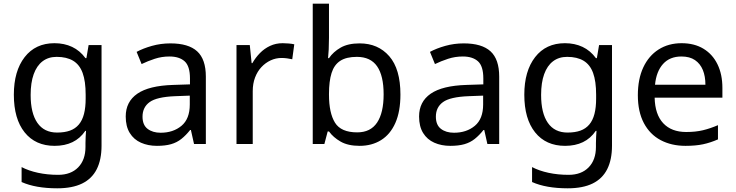

<svg xmlns="http://www.w3.org/2000/svg" viewBox="-20 -780 3984 1040"><path d="M275 -546Q328 -546 370.5 -526Q413 -506 443 -465H448L460 -536H530V9Q530 85 504 136.5Q478 188 425 214Q372 240 290 240Q232 240 183.5 231.5Q135 223 97 206V125Q135 145 186 156Q237 167 295 167Q364 167 403.5 126.5Q443 86 443 16V-5Q443 -17 444 -39.5Q445 -62 446 -71H442Q414 -30 372.5 -10Q331 10 276 10Q172 10 113.5 -63Q55 -136 55 -267Q55 -395 113.5 -470.5Q172 -546 275 -546ZM287 -472Q242 -472 210.5 -448Q179 -424 162.5 -378Q146 -332 146 -266Q146 -167 182.5 -114.5Q219 -62 289 -62Q330 -62 359 -72.5Q388 -83 407 -105.5Q426 -128 435 -163Q444 -198 444 -246V-267Q444 -340 427.5 -385Q411 -430 376 -451Q341 -472 287 -472Z M903 -545Q1001 -545 1048 -502Q1095 -459 1095 -365V0H1031L1014 -76H1010Q987 -47 962.5 -27.5Q938 -8 906.5 1Q875 10 830 10Q782 10 743.5 -7Q705 -24 683 -59.5Q661 -95 661 -149Q661 -229 724 -272.5Q787 -316 918 -320L1009 -323V-355Q1009 -422 980 -448Q951 -474 898 -474Q856 -474 818 -461.5Q780 -449 747 -433L720 -499Q755 -518 803 -531.5Q851 -545 903 -545ZM929 -259Q829 -255 790.5 -227Q752 -199 752 -148Q752 -103 779.5 -82Q807 -61 850 -61Q918 -61 963 -98.5Q1008 -136 1008 -214V-262Z M1511 -546Q1526 -546 1543.5 -544.5Q1561 -543 1574 -540L1563 -459Q1550 -462 1534.5 -464Q1519 -466 1505 -466Q1474 -466 1446 -453Q1418 -440 1396 -416.5Q1374 -393 1361.5 -360Q1349 -327 1349 -286V0H1261V-536H1333L1343 -438H1347Q1364 -468 1388 -492.5Q1412 -517 1443 -531.5Q1474 -546 1511 -546Z M1762 -575Q1762 -541 1760.5 -511.5Q1759 -482 1757 -465H1762Q1785 -499 1825 -522Q1865 -545 1928 -545Q2028 -545 2088.5 -475.5Q2149 -406 2149 -268Q2149 -176 2121.5 -114Q2094 -52 2044 -21Q1994 10 1928 10Q1865 10 1825 -13Q1785 -36 1762 -68H1755L1737 0H1674V-760H1762ZM1913 -472Q1856 -472 1823 -450.5Q1790 -429 1776 -384.5Q1762 -340 1762 -271V-267Q1762 -168 1794.5 -115.5Q1827 -63 1915 -63Q1987 -63 2022.5 -116Q2058 -169 2058 -269Q2058 -370 2022.5 -421Q1987 -472 1913 -472Z M2492 -545Q2590 -545 2637 -502Q2684 -459 2684 -365V0H2620L2603 -76H2599Q2576 -47 2551.5 -27.5Q2527 -8 2495.5 1Q2464 10 2419 10Q2371 10 2332.5 -7Q2294 -24 2272 -59.5Q2250 -95 2250 -149Q2250 -229 2313 -272.5Q2376 -316 2507 -320L2598 -323V-355Q2598 -422 2569 -448Q2540 -474 2487 -474Q2445 -474 2407 -461.5Q2369 -449 2336 -433L2309 -499Q2344 -518 2392 -531.5Q2440 -545 2492 -545ZM2518 -259Q2418 -255 2379.5 -227Q2341 -199 2341 -148Q2341 -103 2368.5 -82Q2396 -61 2439 -61Q2507 -61 2552 -98.5Q2597 -136 2597 -214V-262Z M3040 -546Q3093 -546 3135.5 -526Q3178 -506 3208 -465H3213L3225 -536H3295V9Q3295 85 3269 136.5Q3243 188 3190 214Q3137 240 3055 240Q2997 240 2948.5 231.5Q2900 223 2862 206V125Q2900 145 2951 156Q3002 167 3060 167Q3129 167 3168.5 126.5Q3208 86 3208 16V-5Q3208 -17 3209 -39.5Q3210 -62 3211 -71H3207Q3179 -30 3137.5 -10Q3096 10 3041 10Q2937 10 2878.5 -63Q2820 -136 2820 -267Q2820 -395 2878.5 -470.5Q2937 -546 3040 -546ZM3052 -472Q3007 -472 2975.5 -448Q2944 -424 2927.5 -378Q2911 -332 2911 -266Q2911 -167 2947.5 -114.5Q2984 -62 3054 -62Q3095 -62 3124 -72.5Q3153 -83 3172 -105.5Q3191 -128 3200 -163Q3209 -198 3209 -246V-267Q3209 -340 3192.5 -385Q3176 -430 3141 -451Q3106 -472 3052 -472Z M3672 -546Q3741 -546 3790.5 -516Q3840 -486 3866.5 -431.5Q3893 -377 3893 -304V-251H3526Q3528 -160 3572.5 -112.5Q3617 -65 3697 -65Q3748 -65 3787.5 -74.5Q3827 -84 3869 -102V-25Q3828 -7 3788 1.5Q3748 10 3693 10Q3617 10 3558.5 -21Q3500 -52 3467.5 -113.5Q3435 -175 3435 -264Q3435 -352 3464.5 -415Q3494 -478 3547.5 -512Q3601 -546 3672 -546ZM3671 -474Q3608 -474 3571.5 -433.5Q3535 -393 3528 -321H3801Q3801 -367 3787 -401Q3773 -435 3744.5 -454.5Q3716 -474 3671 -474Z"/></svg>

Font: ugurmukhi15
Style: Book
Weight: 400
Designer: Jelle Bosma - Monotype Design Team
Foundry: Monotype Imaging Inc.
Version: Version 2.003